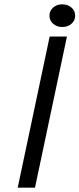

<svg xmlns="http://www.w3.org/2000/svg" viewBox="-20 -869 368 889"><path d="M210 -700H290L142 0H62ZM209 -796Q209 -819 226 -834Q243 -849 268 -849Q294 -849 311 -834Q328 -819 328 -796Q328 -774 311 -759Q294 -744 268 -744Q243 -744 226 -759Q209 -774 209 -796Z"/></svg>

Font: PT Sans
Style: Italic
Weight: 400
Italic angle: -12°
Designer: A.Korolkova, O.Umpeleva, V.Yefimov
Foundry: ParaType Ltd
Version: Version 2.003W OFL